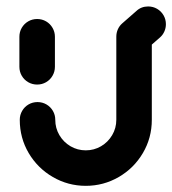

<svg xmlns="http://www.w3.org/2000/svg" viewBox="-20 -578 539 601"><path d="M96.3 -313.3Q81.1 -313.3 68.3 -320.7Q55.6 -328.1 48.1 -340.9Q40.7 -353.7 40.7 -368.9V-463Q40.7 -478.1 48.1 -490.9Q55.6 -503.7 68.3 -511.1Q81.1 -518.5 96.3 -518.5Q111.5 -518.5 124.3 -511.1Q137 -503.7 144.4 -490.9Q151.9 -478.1 151.9 -463V-368.9Q151.9 -353.7 144.4 -340.9Q137 -328.1 124.3 -320.7Q111.5 -313.3 96.3 -313.3ZM399.6 -518.1Q414.8 -518.1 427.6 -510.7Q440.4 -503.3 447.8 -490.6Q455.2 -477.8 455.2 -462.6V-203Q455.2 -146.3 427.2 -98.9Q399.3 -51.5 351.7 -23.9Q304.1 3.7 248.5 3.7Q193 3.7 145.4 -23.9Q97.8 -51.5 69.8 -98.9Q41.9 -146.3 41.9 -203Q41.9 -218.1 49.3 -230.9Q56.7 -243.7 69.4 -251.1Q82.2 -258.5 97.4 -258.5Q112.6 -258.5 125.4 -251.1Q138.1 -243.7 145.6 -230.9Q153 -218.1 153 -203Q153 -177 165.9 -155Q178.9 -133 200.7 -120.2Q222.6 -107.4 248.5 -107.4Q274.4 -107.4 296.3 -120.2Q318.1 -133 331.1 -155Q344.1 -177 344.1 -203V-462.6Q344.1 -477.8 351.5 -490.6Q358.9 -503.3 371.7 -510.7Q384.4 -518.1 399.6 -518.1ZM399.5 -407.8Q384.4 -407.8 371.7 -415.2Q358.9 -422.6 351.5 -435.4Q344.1 -448.1 344.1 -463.2Q344.1 -475.4 348.9 -486.2Q353.7 -497 362.6 -504.8L407 -543.7Q422.1 -557.8 443.8 -557.8Q458.9 -557.8 471.7 -550.4Q484.4 -543 491.9 -530.2Q499.3 -517.4 499.3 -502.4Q499.3 -490.1 494.4 -479.3Q489.6 -468.5 480.7 -460.7L436.3 -421.9Q421.2 -407.8 399.5 -407.8Z"/></svg>

Font: 26F Galaxy Sans
Style: Regular
Weight: 400
Designer: C₂₉H₂₅N₃O₅
Version: Version 1.100;FEAKit 1.0